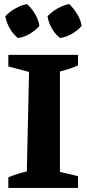

<svg xmlns="http://www.w3.org/2000/svg" viewBox="-20 -925 429 945"><path d="M21 0V-52Q65 -71 112 -81L123 -571L21 -598V-655H364V-603Q344 -594 321.5 -586.5Q299 -579 275 -573V-79L364 -58V0ZM113 -905Q137 -883 153 -855.5Q169 -828 174 -798Q155 -775 126.5 -758.5Q98 -742 68 -738Q45 -756 28.5 -784.5Q12 -813 6 -845Q27 -867 55 -883Q83 -899 113 -905ZM321 -905Q343 -883 360 -855.5Q377 -828 382 -798Q363 -775 334 -758.5Q305 -742 276 -738Q252 -756 235.5 -784.5Q219 -813 214 -845Q235 -867 262.5 -883Q290 -899 321 -905Z"/></svg>

Font: Piazzolla
Style: Bold
Weight: 700
Designer: Juan Pablo del Peral
Foundry: Huerta Tipografica
Version: Version 1.330